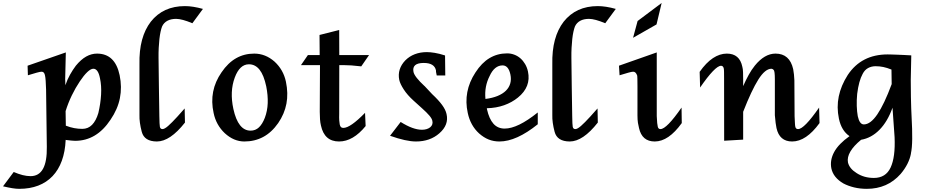

<svg xmlns="http://www.w3.org/2000/svg" viewBox="-183 -919 6120 1263"><path d="M-92.8 212.4Q-62 225.6 -34.4 232.7Q-6.8 239.7 18.1 239.7Q128.4 239.7 125 46.4L120.1 -330.1Q119.1 -363.8 117.4 -387.5Q115.7 -411.1 113.3 -420.9Q108.9 -447.3 91.3 -447.3Q81.1 -447.3 58.3 -440.9Q35.6 -434.6 0.5 -423.8L-1.5 -486.8L250 -574.2L245.6 -392.1L246.1 -393.1L247.1 -358.4Q259.8 -396 277.6 -427.7Q295.4 -459.5 315.9 -486.8Q349.6 -527.8 384 -547.1Q418.5 -566.4 455.1 -566.4Q574.2 -566.4 604 -424.3Q620.1 -346.2 605.7 -273.4Q591.3 -200.7 543.9 -131.3Q452.1 7.3 311.5 7.3Q303.7 7.3 288.3 5.9Q272.9 4.4 252.9 2Q252.4 2 252.4 2Q252.4 2 249 1Q245.6 78.6 223.6 138.7Q201.7 198.7 162.6 239.7Q123.5 280.8 68.4 302Q13.2 323.2 -57.1 323.2Q-75.7 323.2 -101.8 319.1Q-127.9 314.9 -163.1 306.6ZM250 -92.3Q278.8 -81.1 305.4 -76.2Q332 -71.3 358.4 -71.3Q396.5 -71.3 422.6 -97.9Q448.7 -124.5 463.9 -175.3Q478.5 -237.3 481.9 -296.1Q485.4 -355 474.6 -404.8Q462.4 -466.8 431.2 -466.8Q414.1 -466.8 391.1 -444.8Q368.2 -422.9 341.8 -383.3Q313.5 -341.3 289.3 -291.3Q265.1 -241.2 248.5 -188Z M1033.7 -112.8Q936 11.7 848.6 11.7Q766.1 11.2 749.5 -52Q732.9 -115.2 734.4 -162.1V-495.6Q732.4 -585.9 751.2 -655.8Q770 -725.6 809.1 -776.4Q890.1 -878.9 1033.7 -878.9Q1085.4 -878.9 1151.9 -860.4L1082.5 -766.1Q1013.7 -794.9 975.6 -794.9Q941.4 -794.9 918 -782.2Q894.5 -769.5 883.3 -745.1Q877.9 -731.4 873.3 -710.4Q868.7 -689.5 865.7 -662.8Q862.8 -636.2 861.1 -604.7Q859.4 -573.2 859.9 -538.1Q860.8 -443.4 862.3 -346.7Q863.8 -250 865.2 -155.3Q865.2 -127 866.5 -109.4Q867.7 -91.8 868.7 -85Q871.6 -69.8 885.7 -69.8Q899.4 -69.8 923.1 -90.6Q946.8 -111.3 983.9 -151.9L1031.7 -205.6Z M1424.3 11.7Q1355 11.7 1295.4 -43Q1238.3 -97.2 1222.2 -175.8Q1189.9 -321.8 1274.4 -443.4Q1316.9 -505.9 1370.4 -536.1Q1423.8 -566.4 1489.3 -566.4Q1563 -566.4 1623 -513.7Q1681.2 -460 1697.8 -381.8Q1713.9 -304.7 1701.2 -237.3Q1688.5 -169.9 1647 -109.4Q1604 -47.9 1548.3 -18.1Q1492.7 11.7 1424.3 11.7ZM1465.3 -59.6Q1497.6 -59.6 1520.3 -81.1Q1543 -102.5 1559.1 -144Q1576.2 -189.5 1578.1 -240.5Q1580.1 -291.5 1568.4 -350.6Q1552.7 -424.8 1524.4 -460.4Q1496.1 -496.1 1454.6 -496.1Q1393.6 -496.1 1361.3 -408.7Q1344.2 -362.8 1342 -311.3Q1339.8 -259.8 1352.1 -202.6Q1383.3 -59.6 1465.3 -59.6Z M1921.9 -490.7H1796.9L1842.3 -556.6H1919.9L1918.9 -689L2048.3 -721.7L2048.8 -556.6H2244.6L2193.4 -482.4Q2157.7 -486.8 2127.9 -488.8Q2098.1 -490.7 2074.7 -490.7H2048.8L2048.3 -170.4Q2047.4 -144.5 2048.6 -127Q2049.8 -109.4 2051.8 -100.6Q2054.2 -88.9 2059.6 -83.3Q2064.9 -77.6 2075.7 -77.6Q2121.6 -77.6 2218.3 -176.8L2222.2 -89.8Q2139.6 11.7 2047.4 11.7Q1950.7 11.7 1928.2 -93.3Q1923.8 -111.3 1922.1 -134Q1920.4 -156.7 1920.4 -183.1Z M2452.6 -116.7Q2533.7 -65.4 2592.8 -65.4Q2609.9 -65.4 2623.8 -69.8Q2637.7 -74.2 2647.2 -82Q2656.7 -89.8 2660.4 -100.6Q2664.1 -111.3 2661.1 -124Q2658.7 -138.2 2641.4 -158.7Q2624 -179.2 2592.8 -207L2537.1 -257.3Q2496.6 -293.9 2472.9 -330.6Q2449.2 -367.2 2443.4 -393.1Q2436 -429.2 2446.3 -461.7Q2456.5 -494.1 2482.9 -521.5Q2509.8 -548.8 2545.9 -562.5Q2582 -576.2 2624.5 -576.2Q2647 -576.2 2677 -571.3Q2707 -566.4 2744.6 -554.2L2746.1 -422.4H2689.9L2685.1 -446.8Q2685.5 -451.7 2685.1 -455.1Q2675.3 -504.9 2604.5 -504.9Q2524.9 -504.9 2537.1 -445.3Q2544.4 -413.1 2609.4 -353V-353.5L2659.7 -299.8Q2701.2 -261.2 2724.9 -229Q2748.5 -196.8 2754.4 -168.9Q2771 -97.7 2707 -42Q2646 11.7 2553.2 11.7Q2488.8 11.7 2382.8 -25.9Z M3354.5 -101.6Q3284.7 -45.4 3221.4 -16.8Q3158.2 11.7 3102.5 11.7Q3064.5 11.7 3031.7 -1.2Q2999 -14.2 2968.3 -41.5Q2911.6 -93.3 2894 -175.8Q2862.8 -317.4 2944.3 -441.9Q2985.4 -505.9 3037.4 -536.9Q3089.4 -567.9 3152.8 -567.9Q3177.7 -567.9 3200.2 -559.3Q3222.7 -550.8 3240.5 -535.2Q3258.3 -519.5 3271.2 -497.6Q3284.2 -475.6 3290 -448.7Q3300.8 -398.4 3284.2 -355.5Q3267.6 -312.5 3224.1 -277.3Q3184.6 -245.1 3133.1 -226.8Q3081.5 -208.5 3019.5 -207L3020.5 -199.7Q3034.7 -136.7 3063 -105Q3091.3 -73.2 3136.7 -73.2Q3179.7 -73.2 3233.9 -99.6Q3288.1 -126 3354.5 -179.2ZM3037.6 -418.5Q3020.5 -385.3 3013.4 -347.9Q3006.3 -310.5 3010.3 -268.1Q3056.2 -273.9 3090.1 -287.8Q3124 -301.8 3145 -322.5Q3166 -343.3 3173.6 -370.4Q3181.2 -397.5 3174.3 -429.7Q3161.6 -488.8 3123 -488.8Q3096.7 -488.8 3075.2 -471.4Q3053.7 -454.1 3037.6 -418.5Z M3749.5 -112.8Q3651.9 11.7 3564.5 11.7Q3481.9 11.2 3465.3 -52Q3448.7 -115.2 3450.2 -162.1V-495.6Q3448.2 -585.9 3467 -655.8Q3485.8 -725.6 3524.9 -776.4Q3606 -878.9 3749.5 -878.9Q3801.3 -878.9 3867.7 -860.4L3798.3 -766.1Q3729.5 -794.9 3691.4 -794.9Q3657.2 -794.9 3633.8 -782.2Q3610.4 -769.5 3599.1 -745.1Q3593.8 -731.4 3589.1 -710.4Q3584.5 -689.5 3581.5 -662.8Q3578.6 -636.2 3576.9 -604.7Q3575.2 -573.2 3575.7 -538.1Q3576.7 -443.4 3578.1 -346.7Q3579.6 -250 3581.1 -155.3Q3581.1 -127 3582.3 -109.4Q3583.5 -91.8 3584.5 -85Q3587.4 -69.8 3601.6 -69.8Q3615.2 -69.8 3638.9 -90.6Q3662.6 -111.3 3699.7 -151.9L3747.6 -205.6Z M4301.8 -109.4Q4214.8 11.7 4124 11.7Q4040 11.7 4020.5 -76.7Q4016.6 -90.8 4013.4 -111.1Q4010.3 -131.3 4010.3 -160.2Q4011.2 -411.6 4008.8 -420.9Q4000 -447.3 3982.4 -447.3Q3972.7 -447.3 3950.2 -440.9Q3927.7 -434.6 3892.6 -423.8L3888.7 -486.8L4137.2 -574.2V-155.3Q4138.2 -127 4140.1 -109.9Q4142.1 -92.8 4144 -85.4Q4147.5 -69.8 4161.6 -69.8Q4202.1 -69.8 4300.3 -211.4ZM3981.4 -670.4 4011.2 -780.8 4169.4 -899.4 4135.7 -758.3Z M4580.6 6.8 4580.1 -401.4Q4580.1 -428.7 4579.8 -445.8Q4579.6 -462.9 4577.6 -470.7Q4573.2 -486.3 4560.1 -486.3Q4540.5 -486.3 4505.9 -450.2Q4471.2 -414.1 4422.4 -343.3L4419.4 -446.3Q4461.9 -506.8 4506.8 -536.6Q4551.8 -566.4 4598.1 -566.4Q4682.6 -566.4 4700.2 -479.5Q4704.1 -465.8 4704.8 -444.6Q4705.6 -423.3 4705.6 -395V-352.5Q4723.1 -392.1 4741.7 -426Q4760.3 -460 4782.7 -487.8Q4846.7 -566.4 4918.5 -566.4Q5011.7 -566.4 5034.7 -463.9Q5041 -430.7 5042.5 -391.1L5043.9 -155.3Q5045.4 -127 5046.1 -109.4Q5046.9 -91.8 5048.8 -85Q5051.8 -69.8 5066.9 -69.8Q5106.9 -69.8 5205.1 -211.4L5208 -109.4Q5120.1 11.7 5027.8 11.7Q4944.3 11.7 4924.8 -76.7Q4918.9 -103 4914.1 -161.1V-397.9Q4914.1 -451.7 4906.2 -459.2Q4898.4 -466.8 4891.6 -466.8Q4850.1 -466.8 4805.4 -395.8Q4760.7 -324.7 4705.6 -183.6V-0.5Z M5285.6 188Q5275.4 134.3 5304.2 81.1Q5333 27.8 5405.3 -23.4Q5352.1 -59.1 5335.4 -138.7Q5319.8 -213.9 5334.5 -284.9Q5349.1 -356 5393.6 -425.8Q5483.4 -561 5656.2 -561Q5664.6 -561 5680.4 -560.5Q5696.3 -560.1 5716.8 -559.3Q5737.3 -558.6 5761.5 -557.4Q5785.6 -556.2 5811.5 -554.7L5808.1 -394L5809.1 -281.2Q5811 -194.3 5813.5 -151.9Q5818.4 -65.4 5817.6 -4.9Q5816.9 55.7 5809.1 90.3H5809.6Q5803.2 125 5786.1 158.9Q5769 192.9 5741.2 225.6Q5654.8 323.2 5519 323.2Q5474.6 323.2 5435.3 313.7Q5396 304.2 5364.7 287.6Q5332 268.6 5312 243.7Q5292 218.8 5285.6 188ZM5688 -210.4Q5655.8 -119.6 5602.5 -65.4Q5549.3 -11.2 5481.4 0.5Q5432.1 41 5410.4 78.6Q5388.7 116.2 5395 149.4Q5404.3 189.9 5452.1 219.7Q5477.1 235.8 5505.4 243.7Q5533.7 251.5 5565.4 251.5Q5643.6 251.5 5675.5 183.1Q5707.5 114.7 5701.7 -17.1ZM5681.2 -461.4Q5652.3 -473.1 5627.4 -478.3Q5602.5 -483.4 5577.1 -483.4Q5549.3 -483.4 5527.1 -471.2Q5504.9 -459 5491.7 -433.1Q5466.3 -387.2 5455.6 -301.3Q5451.7 -259.8 5452.9 -222.2Q5454.1 -184.6 5459.5 -154.8Q5471.2 -100.6 5499.5 -100.6Q5543 -100.6 5588.1 -166.7Q5633.3 -232.9 5682.6 -365.7Z"/></svg>

Font: IranNastaliq
Style: Regular
Weight: 400
Designer: Hossein Zahedi
Version: Version 1.5